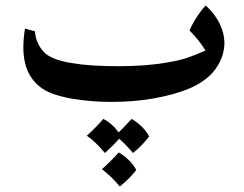

<svg xmlns="http://www.w3.org/2000/svg" viewBox="-20 -361 890 699"><path d="M797 -203Q796 -153 764 -109Q732 -65 665 -37Q610 -15 538.5 -2.5Q467 10 386 10Q310 10 240 -2Q192 -11 161 -24Q130 -37 108 -61Q65 -107 65 -188Q65 -221 71 -257L107 -247Q110 -206 137 -174.5Q164 -143 244 -131Q307 -120 411 -120Q515 -120 591 -134Q638 -142 666 -152Q694 -162 728 -177Q705 -215 670 -250Q679 -272 696.5 -299Q714 -326 729 -341Q762 -311 779.5 -275.5Q797 -240 797 -203ZM464 196Q441 168 414 144Q391 170 362 196Q326 153 296 133Q309 122 328.5 102Q348 82 356 72Q388 88 412 121Q431 103 459 72Q479 83 497 101Q515 119 523 136Q514 148 497 166Q480 184 464 196ZM416 318Q385 280 351 255Q367 241 384 224Q401 207 412 194Q432 205 450 223Q468 241 476 258Q467 270 449.5 288Q432 306 416 318Z"/></svg>

Font: Mirza SemiBold
Style: Regular
Weight: 600
Designer: Arabic design by Kourosh Beigpour, Latin design by Eduardo Tunni, engineering by Lasse Fister
Version: Version 1.0010g